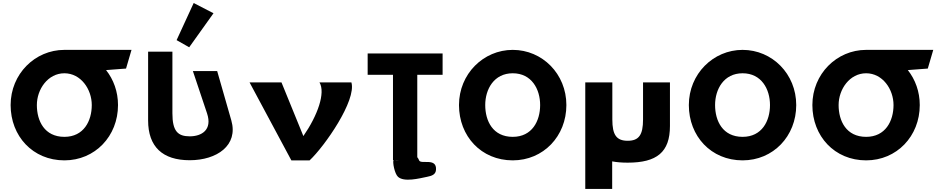

<svg xmlns="http://www.w3.org/2000/svg" viewBox="-20 -1055 6209 1263"><path d="M845.1 -727 403.1 -726.9C210.3 -726.6 49.9 -568.6 49.9 -363.9C49.9 -159.1 196.1 -0.1 403.5 -0.1C605 -0.1 756.3 -159.1 756.3 -363.9C756.3 -452.3 726.8 -531.9 677.8 -594L809.1 -604ZM403.5 -573C511.5 -573 583.7 -468.5 583.7 -363.9C583.7 -259.4 531 -154.8 403.5 -154.8C272.6 -154.8 222.5 -259.4 222.5 -363.9C222.5 -468.4 295.5 -573 403.5 -573Z M1408.6 -587.5H1248.8L1341.9 -309.5C1378.4 -200.5 1306.2 -158.2 1228 -158.2C1149.8 -158.2 1114.1 -192.2 1114.1 -309.5V-715H954.3V-262.8C954.3 -89.4 1049.5 -1 1228 -1C1406.5 -1 1548.7 -98.6 1501.7 -262.8ZM1141.7 -791 1224.5 -744 1384.4 -967.9 1254.1 -1035.1Z M1831.6 -513H1621.6L1896.6 0H2016.6C2115 -91.8 2326.2 -394.7 2291.6 -513H2081.6C2122.4 -445 2069.9 -295.8 1975.6 -160Z M2604.4 -1.1C2596 -0.1 2587.3 -0.1 2578.5 -1.6ZM2398.5 -562.9H2565.1V-1.9L2569 -1.8C2561.1 9.2 2575.2 87 2598 108C2637.8 144.6 2737 119 2790 108C2820 102 2845.4 93.7 2848 63C2855 -21 2748.2 28.7 2737 0C2733.4 -9.2 2729.4 -16 2724.9 -20.9V-562.9H2891.5V-703.1H2398.5Z M3171.9 -363.9C3171.9 -468.5 3229.7 -573 3352.9 -573C3477 -573 3533.1 -468.5 3533.1 -363.9C3533.1 -259.4 3480.4 -154.8 3352.9 -154.8C3222 -154.8 3171.9 -259.4 3171.9 -363.9ZM2999.3 -363.9C2999.3 -159.1 3145.5 -0.1 3352.9 -0.1C3554.4 -0.1 3705.7 -159.1 3705.7 -363.9C3705.7 -568.8 3547.6 -726.9 3352.9 -726.9C3160 -726.9 2999.3 -568.8 2999.3 -363.9Z M4008 -513H3830V188H4007V6.6C4036.9 12.3 4070.9 15 4109 15C4301 15 4387 -54 4387 -226V-513H4210V-269C4210 -168 4183 -129 4109 -129C4035 -129 4008 -168 4008 -269Z M4683.9 -363.9C4683.9 -468.5 4741.7 -573 4864.9 -573C4989 -573 5045.1 -468.5 5045.1 -363.9C5045.1 -259.4 4992.4 -154.8 4864.9 -154.8C4734 -154.8 4683.9 -259.4 4683.9 -363.9ZM4511.3 -363.9C4511.3 -159.1 4657.5 -0.1 4864.9 -0.1C5066.4 -0.1 5217.7 -159.1 5217.7 -363.9C5217.7 -568.8 5059.6 -726.9 4864.9 -726.9C4672 -726.9 4511.3 -568.8 4511.3 -363.9Z M6119.1 -727 5677.1 -726.9C5484.3 -726.6 5323.9 -568.6 5323.9 -363.9C5323.9 -159.1 5470.1 -0.1 5677.5 -0.1C5879 -0.1 6030.3 -159.1 6030.3 -363.9C6030.3 -452.3 6000.8 -531.9 5951.8 -594L6083.1 -604ZM5677.5 -573C5785.5 -573 5857.7 -468.5 5857.7 -363.9C5857.7 -259.4 5805 -154.8 5677.5 -154.8C5546.6 -154.8 5496.5 -259.4 5496.5 -363.9C5496.5 -468.4 5569.5 -573 5677.5 -573Z"/></svg>

Font: Sztylet
Style: Bd
Weight: 700
Foundry: Cannot Into Space Fonts, PlusOne Fonts
Version: Version 0.12